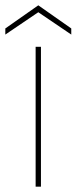

<svg xmlns="http://www.w3.org/2000/svg" viewBox="-63 -702 288 722"><path d="M71 0V-526H91V0ZM-43 -572V-595L81 -682L205 -595V-572L81 -656Z"/></svg>

Font: DM Sans 9pt Thin
Style: Regular
Weight: 250
Version: Version 4.004;gftools[0.9.30]